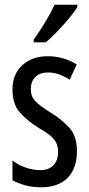

<svg xmlns="http://www.w3.org/2000/svg" viewBox="-20 -852 379 816"><path d="M307 -210Q307 -136 267 -96Q227 -56 155 -56Q118 -56 87 -64.5Q56 -73 33 -86V-170Q55 -152 87 -140.5Q119 -129 152 -129Q187 -129 207 -149.5Q227 -170 227 -207Q227 -239 208.5 -261Q190 -283 145 -308Q95 -339 64 -374.5Q33 -410 33 -472Q33 -536 74.5 -574.5Q116 -613 183 -613Q250 -613 306 -578L276 -513Q255 -527 232 -535.5Q209 -544 184 -544Q150 -544 130.5 -525Q111 -506 111 -474Q111 -442 130 -422Q149 -402 196 -373Q246 -342 276.5 -307Q307 -272 307 -210ZM309 -823Q297 -802 273 -773.5Q249 -745 222.5 -717.5Q196 -690 175 -672H123V-683Q181 -765 212 -832H309Z"/></svg>

Font: Noto Sans Malayalam UI ExtraCondensed
Style: Regular
Weight: 400
Width: 2
Designer: Jelle Bosma - Monotype Design Team
Foundry: Monotype Imaging Inc.
Version: Version 2.104; ttfautohint (v1.8.4.7-5d5b)